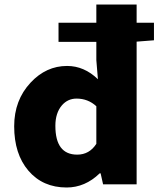

<svg xmlns="http://www.w3.org/2000/svg" viewBox="-20 -819 704 853"><path d="M408 -347Q371 -381 320 -381Q281 -381 255 -351Q226 -317 226 -260Q226 -132 323 -132Q377 -132 408 -180ZM664 -640 587 -634V0H438L427 -49H423Q358 14 276 14Q170 14 106 -61Q43 -135 43 -258Q43 -374 116 -452Q185 -526 278 -526Q354 -526 415 -467L408 -552V-633H240V-718H408V-799H587V-718H664Z"/></svg>

Font: Source Han Sans CN Heavy
Style: Bold
Weight: 900
Designer: Ryoko NISHIZUKA (kana & ideographs); Paul D. Hunt (Latin, Greek & Cyrillic); Wenlong ZHANG (bopomofo); Sandoll Communica
Foundry: Adobe Systems Incorporated
Version: Version 1.000;PS 1;hotconv 1.0.78;makeotf.lib2.5.61930